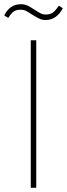

<svg xmlns="http://www.w3.org/2000/svg" viewBox="-43 -891 318 911"><path d="M-4 -806 -23 -818Q4 -871 56 -871Q73 -871 86.5 -865Q100 -859 121 -845Q139 -833 150 -827.5Q161 -822 174 -822Q195 -822 208 -831.5Q221 -841 236 -864L255 -852Q242 -826 221 -811Q200 -796 174 -796Q157 -796 143.5 -802.5Q130 -809 109 -822Q91 -834 80 -839.5Q69 -845 56 -845Q35 -845 23 -837Q11 -829 -4 -806ZM103 -700H129V0H103Z"/></svg>

Font: Haskoy Thin
Style: Regular
Weight: 100
Designer: Ertekin Erdin
Foundry: Ertekin Erdin
Version: Version 2.000; ttfautohint (v1.8.4.7-5d5b)